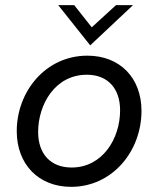

<svg xmlns="http://www.w3.org/2000/svg" viewBox="-20 -717 616 745"><path d="M256 8C415 8 529 -129 529 -287C529 -414 446 -501 319 -501C157 -501 45 -362 45 -208C45 -80 129 8 256 8ZM128 -205C128 -311 193 -427 317 -427C398 -427 446 -374 446 -289C446 -178 377 -67 258 -67C176 -67 128 -120 128 -205ZM206 -697 330 -541 496 -697H430L336 -611L268 -697Z"/></svg>

Font: HK Grotesk
Style: Italic
Weight: 400
Italic angle: -16°
Designer: Alfredo Marco Pradil
Foundry: Hanken Design Co.
Version: Version 3.001;FEAKit 1.0